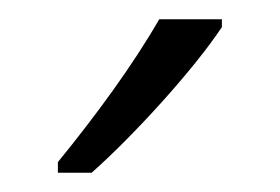

<svg xmlns="http://www.w3.org/2000/svg" viewBox="-20 -785 290 199"><path d="M210 -757V-765H145C118 -718 80 -666 40 -617V-606H75C118 -644 181 -713 210 -757Z"/></svg>

Font: Noto Sans Gujarati Condensed Light
Style: Regular
Weight: 300
Width: 3
Designer: Jelle Bosma - Monotype Design Team, Universal Thirst
Foundry: Monotype Imaging Inc.
Version: Version 2.106